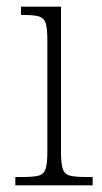

<svg xmlns="http://www.w3.org/2000/svg" viewBox="-20 -556 306 576"><path d="M26 0V-25H48Q80 -25 95.5 -29Q111 -33 116.5 -48.5Q122 -64 122 -98V-437Q122 -471 117 -486.5Q112 -502 97.5 -506.5Q83 -511 55 -511H43V-536H163V-99Q163 -65 168.5 -49Q174 -33 190 -29Q206 -25 238 -25H258V0Z"/></svg>

Font: Noto Serif SemiCondensed ExtraLight
Style: Regular
Weight: 200
Width: 4
Designer: Monotype Design Team
Foundry: Monotype Imaging Inc.
Version: Version 2.014